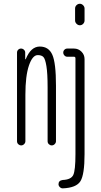

<svg xmlns="http://www.w3.org/2000/svg" viewBox="-20 -780 540 1030"><path d="M71.3 -22.5V-498Q71.3 -506.8 77.6 -513.2Q84 -519.5 92.8 -519.5Q101.6 -519.5 108.4 -513.2Q115.2 -506.8 115.2 -498V-462.9Q115.2 -461.9 116.2 -461.9Q118.2 -461.9 118.2 -462.9Q145.5 -530.3 193.4 -530.3Q241.2 -530.3 260.7 -486.3Q280.3 -442.4 280.3 -320.3V-22.5Q280.3 -13.7 273.4 -6.8Q266.6 0 257.8 0Q249 0 242.2 -6.3Q235.4 -12.7 235.4 -22.5V-310.5Q235.4 -386.7 229 -425.3Q222.7 -463.9 212.9 -474.1Q203.1 -484.4 182.6 -484.4Q154.3 -484.4 135.3 -428.7Q116.2 -373 116.2 -271.5V-22.5Q116.2 -13.7 109.4 -6.8Q102.5 0 93.8 0Q85 0 78.1 -6.3Q71.3 -12.7 71.3 -22.5ZM382.8 -734.4Q382.8 -745.1 390.6 -752.4Q398.4 -759.8 408.2 -759.8Q418 -759.8 425.8 -752Q433.6 -744.1 433.6 -734.4V-669.9Q433.6 -660.2 426.3 -652.3Q418.9 -644.5 408.2 -644.5Q398.4 -644.5 390.6 -652.3Q382.8 -660.2 382.8 -669.9ZM316.4 230.5Q307.6 230.5 300.8 223.6Q293.9 216.8 293.9 208Q293.9 188.5 316.4 185.5Q361.3 183.6 373 158.7Q384.8 133.8 384.8 46.9V-466.8Q384.8 -475.6 377 -475.6H340.8Q332 -475.6 325.7 -482.4Q319.3 -489.3 319.3 -498Q319.3 -506.8 325.7 -513.2Q332 -519.5 340.8 -519.5H377Q400.4 -519.5 417 -502.9Q433.6 -486.3 433.6 -462.9V46.9Q433.6 156.2 411.6 191.9Q389.6 227.5 316.4 230.5Z"/></svg>

Font: Rounded Mgen+ 1m light
Style: Regular
Weight: 200
Designer: [Source Han Sans]
Ryoko NISHIZUKA  (kana & ideographs); Paul D. Hunt (Latin, Greek & Cyrillic); Wenlong ZHANG  (bopomofo
Version: Version 1.059.20150602